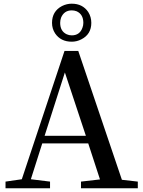

<svg xmlns="http://www.w3.org/2000/svg" viewBox="-20 -1016 774 1036"><path d="M367.2 -960Q326.2 -960 309.6 -920.9Q304.7 -907.2 304.7 -892.6Q304.7 -847.7 339.8 -831.1Q352.5 -825.2 367.2 -825.2Q410.2 -825.2 424.8 -866.2Q429.7 -878.9 429.7 -892.6Q429.7 -938.5 393.6 -955.1Q380.9 -960 367.2 -960ZM367.2 -791Q307.6 -791 277.3 -835.9Q260.7 -861.3 260.7 -892.6Q260.7 -955.1 314.5 -983.4Q339.8 -996.1 367.2 -996.1Q425.8 -996.1 456.1 -951.2Q472.7 -924.8 472.7 -892.6Q472.7 -831.1 418.9 -803.7Q394.5 -791 367.2 -791ZM220.7 -283.2H443.4L330.1 -625ZM637.7 -45.9 723.6 -36.1V0H417V-36.1L519.5 -47.9L456.1 -242.2H208L146.5 -48.8L250 -36.1V0H9.8V-36.1L97.7 -48.8L328.1 -741.2H402.3Z"/></svg>

Font: GenYoMin JP SemiBold
Style: Regular
Weight: 600
Version: Version 1.001;PS 1;hotconv 16.6.51;makeotf.lib2.5.65220 DEVE